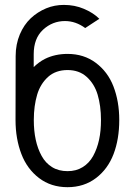

<svg xmlns="http://www.w3.org/2000/svg" viewBox="-20 -756 555 790"><path d="M119.1 -262.2C119.1 -301.8 124 -336.4 132.8 -366.2C141.6 -396 156.7 -420.4 177.7 -439.5C198.7 -458.5 226.1 -467.8 257.8 -467.8C289.6 -467.8 315.9 -458.5 336.9 -439.5C357.9 -420.4 373 -396 381.8 -366.2C390.6 -336.4 395.5 -301.8 395.5 -262.2C395.5 -232.9 393.1 -206.1 387.7 -181.2C382.3 -156.2 374 -133.8 363.3 -114.3C352.5 -94.7 338.4 -79.6 320.3 -68.4C302.2 -57.1 281.7 -51.8 257.8 -51.8C233.9 -51.8 212.4 -57.1 194.3 -68.4C176.3 -79.6 162.1 -94.7 151.4 -114.3C140.6 -133.8 132.3 -156.2 127 -181.2C121.6 -206.1 119.1 -232.9 119.1 -262.2ZM330.6 -640.6 388.7 -678.7C372.1 -695.3 350.6 -709 325.2 -719.7C299.8 -730.5 272.5 -735.8 242.7 -735.8C217.8 -735.8 193.4 -731.4 169.9 -721.7C146.5 -711.9 125 -698.2 106.4 -680.7C87.9 -663.1 72.8 -641.1 61.5 -614.3C50.3 -587.4 44.4 -557.6 44.4 -525.4L43.9 -262.2C43.9 -210 52.2 -163.6 67.9 -122.6C83.5 -81.5 107.9 -48.3 140.6 -23.4C173.3 1.5 212.4 14.2 257.8 14.2C303.2 14.2 342.3 1.5 375 -23.4C407.7 -48.3 431.6 -81.1 447.3 -122.1C462.9 -163.1 470.7 -210 470.7 -262.2C470.7 -314 462.4 -359.9 446.8 -400.4C431.2 -440.9 406.7 -473.1 374 -497.6C341.3 -522 302.7 -534.2 257.8 -534.2C223.6 -534.2 192.4 -527.3 165 -513.7C147.5 -504.9 132.3 -493.2 118.7 -480V-516.6V-532.7C118.7 -576.2 131.3 -609.9 157.2 -633.8C183.1 -657.7 213.4 -669.4 247.1 -669.4C276.9 -669.4 304.7 -659.7 330.6 -640.6Z"/></svg>

Font: Tuffy
Style: Regular
Weight: 500
Designer: Thatcher Ulrich, Karoly Barta and Michael Everson
Version: Version 001.270